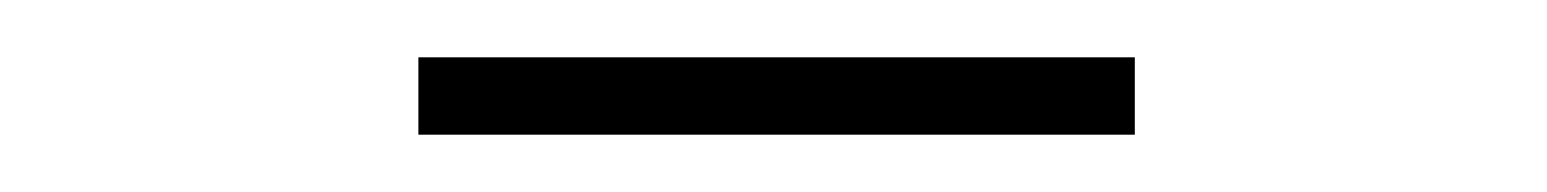

<svg xmlns="http://www.w3.org/2000/svg" viewBox="-20 -348 540 67"><path d="M126 -301V-328H376V-301Z"/></svg>

Font: Inconsolata ExtraLight
Style: Regular
Weight: 200
Monospace: yes
Designer: Raph Levien, Cyreal, Brenton Simpson
Foundry: Raph Levien, Cyreal, Google
Version: Version 3.001; ttfautohint (v1.8.2.53-6de2)